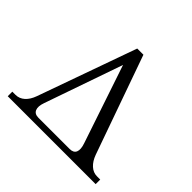

<svg xmlns="http://www.w3.org/2000/svg" viewBox="-168 -886 1073 1073"><g transform="rotate(45 368.5 -350.0)"><path d="M600.1 -116.2Q613.8 -78.6 637.2 -57.4Q660.6 -36.1 689.9 -36.1H715.8V0H21V-36.1H45.9Q76.2 -36.1 99.4 -56.9Q122.6 -77.6 136.2 -116.2L344.2 -700.2H393.1ZM191.9 -116.2Q178.7 -79.1 188 -57.6Q197.3 -36.1 227.1 -36.1H474.1Q504.4 -36.1 513.2 -57.1Q522 -78.1 508.8 -116.2L353 -579.1Z"/></g></svg>

Font: LT Superior Serif
Style: Regular
Weight: 400
Designer: Daniel Lyons
Foundry: LyonsType
Version: Version 2.120;FEAKit 1.0